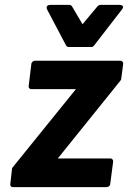

<svg xmlns="http://www.w3.org/2000/svg" viewBox="-20 -752 523 784"><path d="M22 0C21 5 24 12 32 12H416C421 12 429 8 430 0L442 -92C443 -97 439 -105 431 -105H216L472 -423C473 -425 475 -427 475 -430L483 -491C484 -496 480 -504 472 -504H122C117 -504 109 -499 108 -491L97 -400C96 -395 100 -388 108 -388H290L32 -69C31 -67 29 -65 29 -62ZM250 -566C252 -563 256 -560 260 -560H353C357 -560 361 -562 364 -566L477 -712C493 -732 469 -732 469 -732H389C385 -732 381 -729 378 -726L317 -653L274 -726C272 -729 269 -732 265 -732H186C162 -732 173 -712 173 -712Z"/></svg>

Font: Falling Sky
Style: BdObl
Weight: 700
Designer: Paul D. Hunt
Foundry: Adobe Systems Incorporated
Version: Version 1.02